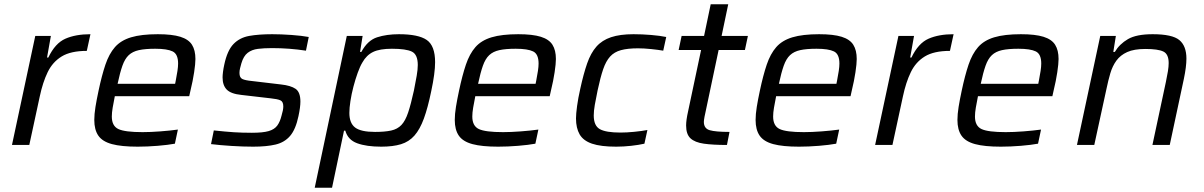

<svg xmlns="http://www.w3.org/2000/svg" viewBox="-20 -678 5631 898"><path d="M36 0 145 -510H218L200 -409H206Q238 -476 286 -497Q334 -518 403 -518L386 -440Q311 -440 268.5 -414Q226 -388 203 -340.5Q180 -293 166 -227L117 0Z M624 8Q548 8 503.5 -4Q459 -16 440 -43.5Q421 -71 421 -117Q421 -144 426.5 -178Q432 -212 441 -254Q456 -325 473 -375.5Q490 -426 517.5 -457.5Q545 -489 593 -503.5Q641 -518 718 -518Q785 -518 823.5 -506Q862 -494 878 -468.5Q894 -443 894 -402Q894 -380 888 -340Q882 -300 871 -255L865 -228H517Q511 -198 507 -174.5Q503 -151 503 -133Q503 -89 533.5 -74.5Q564 -60 647 -60Q683 -60 729.5 -63.5Q776 -67 812 -72L798 -6Q766 0 717.5 4Q669 8 624 8ZM530 -286H799L802 -301Q807 -327 810 -346.5Q813 -366 813 -381Q813 -425 787.5 -437.5Q762 -450 706 -450Q659 -450 629.5 -443.5Q600 -437 582 -420Q564 -403 552.5 -370.5Q541 -338 530 -286Z M1164 8Q1117 8 1062 4.5Q1007 1 967 -4L980 -68Q1036 -62 1074 -59.5Q1112 -57 1158 -57Q1210 -57 1237 -65Q1264 -73 1277 -91Q1290 -109 1297 -138Q1305 -164 1305 -180Q1305 -203 1291 -209Q1277 -215 1247 -218L1109 -234Q1060 -239 1040.5 -259Q1021 -279 1021 -316Q1021 -326 1023 -342Q1025 -358 1029 -376Q1043 -442 1072 -472Q1101 -502 1145.5 -510Q1190 -518 1253 -518Q1295 -518 1343.5 -514.5Q1392 -511 1424 -505L1411 -441Q1333 -453 1252 -453Q1215 -453 1186.5 -449.5Q1158 -446 1138.5 -431Q1119 -416 1109 -382Q1106 -371 1103 -359.5Q1100 -348 1100 -337Q1100 -315 1113.5 -308.5Q1127 -302 1159 -299L1294 -283Q1340 -278 1362.5 -262.5Q1385 -247 1385 -203Q1385 -177 1376 -135Q1363 -73 1337 -42.5Q1311 -12 1269 -2Q1227 8 1164 8Z M1452 200 1602 -510H1676L1664 -435H1670Q1699 -489 1743.5 -503.5Q1788 -518 1846 -518Q1937 -518 1976 -491Q2015 -464 2015 -387Q2015 -336 1997 -252Q1981 -174 1962.5 -123.5Q1944 -73 1918.5 -44Q1893 -15 1855.5 -3.5Q1818 8 1763 8Q1694 8 1650.5 -8Q1607 -24 1595 -67H1589L1533 200ZM1734 -61Q1780 -61 1809.5 -67.5Q1839 -74 1857.5 -93.5Q1876 -113 1889 -152Q1902 -191 1916 -255Q1924 -295 1929 -324Q1934 -353 1934 -374Q1934 -423 1906.5 -436.5Q1879 -450 1813 -450Q1756 -450 1725 -435Q1694 -420 1675 -386Q1664 -368 1653 -337.5Q1642 -307 1633 -272.5Q1624 -238 1619 -205.5Q1614 -173 1614 -150Q1614 -102 1641 -81.5Q1668 -61 1734 -61Z M2310 8Q2234 8 2189.5 -4Q2145 -16 2126 -43.5Q2107 -71 2107 -117Q2107 -144 2112.5 -178Q2118 -212 2127 -254Q2142 -325 2159 -375.5Q2176 -426 2203.5 -457.5Q2231 -489 2279 -503.5Q2327 -518 2404 -518Q2471 -518 2509.5 -506Q2548 -494 2564 -468.5Q2580 -443 2580 -402Q2580 -380 2574 -340Q2568 -300 2557 -255L2551 -228H2203Q2197 -198 2193 -174.5Q2189 -151 2189 -133Q2189 -89 2219.5 -74.5Q2250 -60 2333 -60Q2369 -60 2415.5 -63.5Q2462 -67 2498 -72L2484 -6Q2452 0 2403.5 4Q2355 8 2310 8ZM2216 -286H2485L2488 -301Q2493 -327 2496 -346.5Q2499 -366 2499 -381Q2499 -425 2473.5 -437.5Q2448 -450 2392 -450Q2345 -450 2315.5 -443.5Q2286 -437 2268 -420Q2250 -403 2238.5 -370.5Q2227 -338 2216 -286Z M2862 8Q2790 8 2749 -6Q2708 -20 2691 -49.5Q2674 -79 2674 -124Q2674 -145 2679 -182Q2684 -219 2694 -263Q2709 -332 2726 -381Q2743 -430 2769.5 -460Q2796 -490 2838 -504Q2880 -518 2943 -518Q2983 -518 3025 -514.5Q3067 -511 3096 -505L3082 -441Q3059 -445 3025.5 -448.5Q2992 -452 2964 -452Q2916 -452 2884.5 -443.5Q2853 -435 2833.5 -413.5Q2814 -392 2801 -354Q2788 -316 2775 -255Q2767 -217 2762 -188Q2757 -159 2757 -138Q2757 -90 2785.5 -74Q2814 -58 2882 -58Q2911 -58 2946.5 -61.5Q2982 -65 3008 -70L2994 -6Q2968 0 2932 4Q2896 8 2862 8Z M3380 0Q3314 0 3272 -6Q3230 -12 3209.5 -31Q3189 -50 3189 -91Q3189 -116 3198 -156L3259 -444H3154L3168 -510H3273L3304 -658H3386L3355 -510H3478L3464 -444H3341L3280 -155Q3278 -148 3275 -131.5Q3272 -115 3272 -108Q3272 -77 3299.5 -69Q3327 -61 3392 -61Z M3717 8Q3641 8 3596.5 -4Q3552 -16 3533 -43.5Q3514 -71 3514 -117Q3514 -144 3519.5 -178Q3525 -212 3534 -254Q3549 -325 3566 -375.5Q3583 -426 3610.5 -457.5Q3638 -489 3686 -503.5Q3734 -518 3811 -518Q3878 -518 3916.5 -506Q3955 -494 3971 -468.5Q3987 -443 3987 -402Q3987 -380 3981 -340Q3975 -300 3964 -255L3958 -228H3610Q3604 -198 3600 -174.5Q3596 -151 3596 -133Q3596 -89 3626.5 -74.5Q3657 -60 3740 -60Q3776 -60 3822.5 -63.5Q3869 -67 3905 -72L3891 -6Q3859 0 3810.5 4Q3762 8 3717 8ZM3623 -286H3892L3895 -301Q3900 -327 3903 -346.5Q3906 -366 3906 -381Q3906 -425 3880.5 -437.5Q3855 -450 3799 -450Q3752 -450 3722.5 -443.5Q3693 -437 3675 -420Q3657 -403 3645.5 -370.5Q3634 -338 3623 -286Z M4073 0 4182 -510H4255L4237 -409H4243Q4275 -476 4323 -497Q4371 -518 4440 -518L4423 -440Q4348 -440 4305.5 -414Q4263 -388 4240 -340.5Q4217 -293 4203 -227L4154 0Z M4661 8Q4585 8 4540.5 -4Q4496 -16 4477 -43.5Q4458 -71 4458 -117Q4458 -144 4463.5 -178Q4469 -212 4478 -254Q4493 -325 4510 -375.5Q4527 -426 4554.5 -457.5Q4582 -489 4630 -503.5Q4678 -518 4755 -518Q4822 -518 4860.5 -506Q4899 -494 4915 -468.5Q4931 -443 4931 -402Q4931 -380 4925 -340Q4919 -300 4908 -255L4902 -228H4554Q4548 -198 4544 -174.5Q4540 -151 4540 -133Q4540 -89 4570.5 -74.5Q4601 -60 4684 -60Q4720 -60 4766.5 -63.5Q4813 -67 4849 -72L4835 -6Q4803 0 4754.5 4Q4706 8 4661 8ZM4567 -286H4836L4839 -301Q4844 -327 4847 -346.5Q4850 -366 4850 -381Q4850 -425 4824.5 -437.5Q4799 -450 4743 -450Q4696 -450 4666.5 -443.5Q4637 -437 4619 -420Q4601 -403 4589.5 -370.5Q4578 -338 4567 -286Z M5017 0 5126 -510H5199L5187 -435H5194Q5216 -472 5255.5 -495Q5295 -518 5371 -518Q5463 -518 5496 -490.5Q5529 -463 5529 -404Q5529 -366 5517 -309L5451 0H5370L5433 -295Q5439 -323 5442.5 -345Q5446 -367 5446 -383Q5446 -425 5421 -437Q5396 -449 5337 -449Q5284 -449 5252 -434.5Q5220 -420 5201.5 -394.5Q5183 -369 5173 -335Q5163 -301 5155 -262L5098 0Z"/></svg>

Font: Saira
Style: Italic
Weight: 400
Italic angle: -12°
Designer: Hector Gatti with collaboration of the Omnibus-Type team
Foundry: Omnibus-Type
Version: Version 1.100; ttfautohint (v1.8.3)